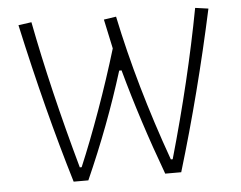

<svg xmlns="http://www.w3.org/2000/svg" viewBox="-47 -673 914 729"><g transform="rotate(-5 410.0 -308.5)"><path d="M48 -610 98 -617Q148 -357 233 -52H240Q279 -144 321 -261Q363 -378 397 -491L373 -603L420 -610Q476 -342 580 -52H587Q671 -346 722 -617L772 -610Q704 -295 615 0H554Q477 -208 423 -405H414Q351 -202 261 0H205Q121 -278 48 -610Z"/></g></svg>

Font: Athiti Light
Style: Regular
Weight: 300
Designer: CadsonDemak Team
Foundry: CadsonDemak
Version: Version 1.033